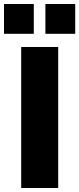

<svg xmlns="http://www.w3.org/2000/svg" viewBox="-41 -940 396 960"><path d="M65 0V-705H250V0ZM186 -771V-920H335V-771ZM-21 -771V-920H128V-771Z"/></svg>

Font: Mulish Black
Style: Regular
Weight: 900
Designer: Vernon Adams
Foundry: Vernon Adams
Version: Version 3.603; ttfautohint (v1.8.3)